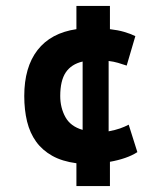

<svg xmlns="http://www.w3.org/2000/svg" viewBox="-20 -542 540 649"><path d="M347.2 -98.1Q369.1 -102.1 385.7 -107.9Q402.3 -113.8 415 -120.6L444.3 -27.8Q427.2 -16.6 403.3 -8.3Q379.4 0 351.6 4.9V86.9H238.3V9.8Q189.9 3.4 156.5 -15.4Q123 -34.2 102.1 -63.2Q81.1 -92.3 71.5 -131.3Q62 -170.4 62 -217.3Q62 -314.9 106.9 -372.8Q151.9 -430.7 238.3 -443.4V-522H351.6V-443.4Q378.4 -440.4 399.4 -434.3Q420.4 -428.2 437.5 -419.9L408.2 -320.3Q394 -325.2 378.9 -329.6Q363.8 -334 347.2 -335.9ZM259.3 -334Q221.2 -325.2 202.4 -297.4Q183.6 -269.5 183.6 -217.3Q183.6 -178.2 200.9 -146.5Q218.3 -114.7 259.3 -103Z"/></svg>

Font: PT Astra Sans
Style: Bold
Weight: 700
Designer: A.Korolkova, I. Chaeva
Foundry: ParaType Ltd
Version: Version 1.001; ttfautohint (v1.6)